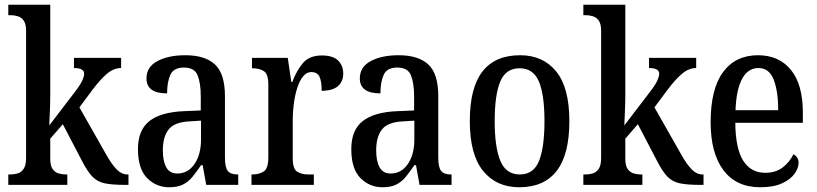

<svg xmlns="http://www.w3.org/2000/svg" viewBox="-20 -780 3447 810"><path d="M15 0V-44H24Q40 -44 55 -48.5Q70 -53 80 -68Q90 -83 90 -114V-650Q90 -679 80 -693Q70 -707 55 -711.5Q40 -716 24 -716H15V-760H192V-375Q192 -362 191.5 -342Q191 -322 190 -301.5Q189 -281 188.5 -267Q188 -253 188 -251L295 -391Q319 -422 327 -440Q335 -458 335 -469Q335 -493 292 -493V-536H491V-493Q460 -493 431.5 -469Q403 -445 370 -401L315 -327L428 -128Q451 -87 472 -65.5Q493 -44 518 -44H522V0H509Q454 0 422.5 -6.5Q391 -13 370 -34.5Q349 -56 326 -101L245 -256L192 -195V-110Q192 -81 202 -67Q212 -53 227 -48.5Q242 -44 258 -44H264V0Z M694 10Q639 10 600.5 -29Q562 -68 562 -151Q562 -231 610 -269Q658 -307 756 -311L827 -314V-373Q827 -428 814 -461.5Q801 -495 756 -495Q713 -495 699 -465Q685 -435 685 -386Q598 -386 598 -449Q598 -498 644.5 -522.5Q691 -547 762 -547Q845 -547 887 -508Q929 -469 929 -374V-115Q929 -74 941 -59Q953 -44 982 -44H985V0H850L835 -83H828Q809 -55 792 -34Q775 -13 752 -1.5Q729 10 694 10ZM728 -48Q773 -48 800.5 -88Q828 -128 828 -191V-271L780 -268Q716 -265 691.5 -234Q667 -203 667 -145Q667 -100 681.5 -74Q696 -48 728 -48Z M1041 0V-44H1044Q1073 -44 1092.5 -56.5Q1112 -69 1112 -116V-424Q1112 -468 1093 -480Q1074 -492 1046 -492H1043V-536H1194L1209 -434H1213Q1231 -482 1258 -514Q1285 -546 1338 -546Q1384 -546 1406 -525Q1428 -504 1428 -469Q1428 -436 1405.5 -416.5Q1383 -397 1337 -397Q1337 -438 1327.5 -457Q1318 -476 1293 -476Q1273 -476 1258 -457Q1243 -438 1233.5 -407.5Q1224 -377 1219.5 -342Q1215 -307 1215 -275V-111Q1215 -67 1234 -55.5Q1253 -44 1280 -44H1304V0Z M1594 10Q1539 10 1500.5 -29Q1462 -68 1462 -151Q1462 -231 1510 -269Q1558 -307 1656 -311L1727 -314V-373Q1727 -428 1714 -461.5Q1701 -495 1656 -495Q1613 -495 1599 -465Q1585 -435 1585 -386Q1498 -386 1498 -449Q1498 -498 1544.5 -522.5Q1591 -547 1662 -547Q1745 -547 1787 -508Q1829 -469 1829 -374V-115Q1829 -74 1841 -59Q1853 -44 1882 -44H1885V0H1750L1735 -83H1728Q1709 -55 1692 -34Q1675 -13 1652 -1.5Q1629 10 1594 10ZM1628 -48Q1673 -48 1700.5 -88Q1728 -128 1728 -191V-271L1680 -268Q1616 -265 1591.5 -234Q1567 -203 1567 -145Q1567 -100 1581.5 -74Q1596 -48 1628 -48Z M2171 10Q2074 10 2018 -59Q1962 -128 1962 -269Q1962 -410 2015.5 -478.5Q2069 -547 2174 -547Q2271 -547 2326.5 -478.5Q2382 -410 2382 -269Q2382 -128 2328.5 -59Q2275 10 2171 10ZM2173 -44Q2231 -44 2254 -101Q2277 -158 2277 -269Q2277 -380 2253.5 -436Q2230 -492 2172 -492Q2114 -492 2090.5 -436Q2067 -380 2067 -269Q2067 -158 2091 -101Q2115 -44 2173 -44Z M2441 0V-44H2450Q2466 -44 2481 -48.5Q2496 -53 2506 -68Q2516 -83 2516 -114V-650Q2516 -679 2506 -693Q2496 -707 2481 -711.5Q2466 -716 2450 -716H2441V-760H2618V-375Q2618 -362 2617.5 -342Q2617 -322 2616 -301.5Q2615 -281 2614.5 -267Q2614 -253 2614 -251L2721 -391Q2745 -422 2753 -440Q2761 -458 2761 -469Q2761 -493 2718 -493V-536H2917V-493Q2886 -493 2857.5 -469Q2829 -445 2796 -401L2741 -327L2854 -128Q2877 -87 2898 -65.5Q2919 -44 2944 -44H2948V0H2935Q2880 0 2848.5 -6.5Q2817 -13 2796 -34.5Q2775 -56 2752 -101L2671 -256L2618 -195V-110Q2618 -81 2628 -67Q2638 -53 2653 -48.5Q2668 -44 2684 -44H2690V0Z M3187 10Q3086 10 3032 -62Q2978 -134 2978 -264Q2978 -405 3030.5 -476Q3083 -547 3178 -547Q3266 -547 3316.5 -485.5Q3367 -424 3367 -305V-262H3082Q3083 -153 3115.5 -102Q3148 -51 3208 -51Q3253 -51 3282.5 -74Q3312 -97 3327 -129Q3336 -125 3342.5 -116Q3349 -107 3349 -93Q3349 -71 3332 -47Q3315 -23 3279 -6.5Q3243 10 3187 10ZM3263 -315Q3263 -395 3244 -444Q3225 -493 3180 -493Q3135 -493 3110.5 -447Q3086 -401 3083 -315Z"/></svg>

Font: Noto Serif Armenian Condensed Medium
Style: Regular
Weight: 500
Width: 3
Designer: Monotype Design Team
Foundry: Monotype Imaging Inc.
Version: Version 2.008; ttfautohint (v1.8.4.7-5d5b)